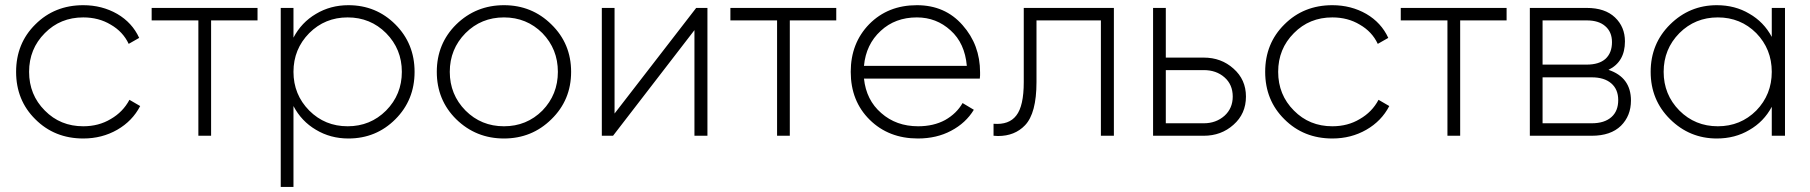

<svg xmlns="http://www.w3.org/2000/svg" viewBox="-20 -531 7078 751"><path d="M305.7 10.7Q193.4 10.7 118.2 -64.5Q43 -138.7 43 -250Q43 -361.3 118.2 -435.5Q193.4 -510.7 305.7 -510.7Q378.9 -510.7 438.5 -476.6Q497.1 -442.4 524.4 -382.8Q510.7 -375 483.4 -359.4Q460.9 -407.2 413.1 -434.6Q366.2 -462.9 305.7 -462.9Q215.8 -462.9 155.3 -401.4Q93.8 -339.8 93.8 -250Q93.8 -160.2 155.3 -98.6Q215.8 -37.1 305.7 -37.1Q366.2 -37.1 413.1 -65.4Q460.9 -92.8 486.3 -140.6Q500 -132.8 528.3 -116.2Q498 -57.6 438.5 -23.4Q378.9 10.7 305.7 10.7Z M987.3 -500Q987.3 -487.3 987.3 -451.2Q942.4 -451.2 805.7 -451.2Q805.7 -337.9 805.7 0Q793 0 755.9 0Q755.9 -112.3 755.9 -451.2Q710 -451.2 573.2 -451.2Q573.2 -462.9 573.2 -500Q676.8 -500 987.3 -500Z M1342.8 -510.7Q1451.2 -510.7 1526.4 -435.5Q1601.6 -360.4 1601.6 -250Q1601.6 -139.6 1526.4 -64.5Q1451.2 10.7 1342.8 10.7Q1272.5 10.7 1215.8 -23.4Q1159.2 -56.6 1127.9 -116.2Q1127.9 -10.7 1127.9 200.2Q1115.2 200.2 1078.1 200.2Q1078.1 25.4 1078.1 -500Q1090.8 -500 1127.9 -500Q1127.9 -470.7 1127.9 -383.8Q1159.2 -443.4 1215.8 -476.6Q1272.5 -510.7 1342.8 -510.7ZM1339.8 -37.1Q1428.7 -37.1 1490.2 -98.6Q1551.8 -161.1 1551.8 -250Q1551.8 -338.9 1490.2 -401.4Q1428.7 -462.9 1339.8 -462.9Q1251 -462.9 1189.5 -401.4Q1127.9 -338.9 1127.9 -250Q1127.9 -161.1 1189.5 -98.6Q1251 -37.1 1339.8 -37.1Z M1951.2 10.7Q1841.8 10.7 1764.6 -64.5Q1688.5 -139.6 1688.5 -250Q1688.5 -360.4 1764.6 -435.5Q1841.8 -510.7 1951.2 -510.7Q2060.5 -510.7 2136.7 -435.5Q2213.9 -360.4 2213.9 -250Q2213.9 -139.6 2136.7 -64.5Q2060.5 10.7 1951.2 10.7ZM1951.2 -37.1Q2040 -37.1 2101.6 -98.6Q2162.1 -161.1 2162.1 -250Q2162.1 -338.9 2101.6 -401.4Q2040 -462.9 1951.2 -462.9Q1862.3 -462.9 1800.8 -401.4Q1739.3 -338.9 1739.3 -250Q1739.3 -161.1 1800.8 -98.6Q1862.3 -37.1 1951.2 -37.1Z M2703.1 -500Q2713.9 -500 2747.1 -500Q2747.1 -375 2747.1 0Q2734.4 0 2696.3 0Q2696.3 -103.5 2696.3 -413.1Q2616.2 -309.6 2377.9 0Q2367.2 0 2334 0Q2334 -125 2334 -500Q2346.7 -500 2383.8 -500Q2383.8 -396.5 2383.8 -86.9Q2463.9 -190.4 2703.1 -500Z M3251 -500Q3251 -487.3 3251 -451.2Q3206.1 -451.2 3069.3 -451.2Q3069.3 -337.9 3069.3 0Q3056.6 0 3019.5 0Q3019.5 -112.3 3019.5 -451.2Q2973.6 -451.2 2836.9 -451.2Q2836.9 -462.9 2836.9 -500Q2940.4 -500 3251 -500Z M3566.4 -510.7Q3676.8 -510.7 3745.1 -432.6Q3813.5 -355.5 3813.5 -248Q3813.5 -244.1 3813.5 -236.3Q3812.5 -227.5 3812.5 -223.6Q3662.1 -223.6 3359.4 -223.6Q3368.2 -139.6 3426.8 -88.9Q3485.4 -37.1 3571.3 -37.1Q3631.8 -37.1 3676.8 -61.5Q3721.7 -86.9 3745.1 -127.9Q3759.8 -119.1 3789.1 -101.6Q3757.8 -49.8 3700.2 -19.5Q3643.6 10.7 3570.3 10.7Q3456.1 10.7 3381.8 -62.5Q3307.6 -135.7 3307.6 -250Q3307.6 -362.3 3379.9 -436.5Q3453.1 -510.7 3566.4 -510.7ZM3566.4 -462.9Q3481.4 -462.9 3424.8 -410.2Q3367.2 -357.4 3359.4 -273.4Q3493.2 -273.4 3761.7 -273.4Q3753.9 -362.3 3698.2 -412.1Q3642.6 -462.9 3566.4 -462.9Z M4336.9 -500Q4336.9 -375 4336.9 0Q4324.2 0 4286.1 0Q4286.1 -112.3 4286.1 -451.2Q4223.6 -451.2 4034.2 -451.2Q4034.2 -390.6 4034.2 -210Q4034.2 -87.9 3989.3 -41Q3949.2 1 3883.8 1Q3875 1 3866.2 0Q3866.2 -15.6 3866.2 -46.9Q3926.8 -42 3955.1 -79.1Q3984.4 -116.2 3984.4 -210Q3984.4 -306.6 3984.4 -500Q4072.3 -500 4336.9 -500Z M4688.5 -305.7Q4756.8 -305.7 4804.7 -262.7Q4853.5 -219.7 4853.5 -153.3Q4853.5 -85.9 4804.7 -43Q4756.8 0 4688.5 0Q4622.1 0 4490.2 0Q4490.2 -125 4490.2 -500Q4502.9 -500 4540 -500Q4540 -451.2 4540 -305.7Q4577.1 -305.7 4688.5 -305.7ZM4688.5 -48.8Q4736.3 -48.8 4769.5 -78.1Q4801.8 -107.4 4801.8 -153.3Q4801.8 -200.2 4769.5 -228.5Q4737.3 -256.8 4688.5 -256.8Q4638.7 -256.8 4540 -256.8Q4540 -205.1 4540 -48.8Q4577.1 -48.8 4688.5 -48.8Z M5191.4 10.7Q5079.1 10.7 5003.9 -64.5Q4928.7 -138.7 4928.7 -250Q4928.7 -361.3 5003.9 -435.5Q5079.1 -510.7 5191.4 -510.7Q5264.6 -510.7 5324.2 -476.6Q5382.8 -442.4 5410.2 -382.8Q5396.5 -375 5369.1 -359.4Q5346.7 -407.2 5298.8 -434.6Q5252 -462.9 5191.4 -462.9Q5101.6 -462.9 5041 -401.4Q4979.5 -339.8 4979.5 -250Q4979.5 -160.2 5041 -98.6Q5101.6 -37.1 5191.4 -37.1Q5252 -37.1 5298.8 -65.4Q5346.7 -92.8 5372.1 -140.6Q5385.7 -132.8 5414.1 -116.2Q5383.8 -57.6 5324.2 -23.4Q5264.6 10.7 5191.4 10.7Z M5873 -500Q5873 -487.3 5873 -451.2Q5828.1 -451.2 5691.4 -451.2Q5691.4 -337.9 5691.4 0Q5678.7 0 5641.6 0Q5641.6 -112.3 5641.6 -451.2Q5595.7 -451.2 5459 -451.2Q5459 -462.9 5459 -500Q5562.5 -500 5873 -500Z M6271.5 -257.8Q6359.4 -228.5 6359.4 -137.7Q6359.4 -78.1 6320.3 -39.1Q6280.3 0 6206.1 0Q6125 0 5963.9 0Q5963.9 -125 5963.9 -500Q6019.5 -500 6186.5 -500Q6257.8 -500 6296.9 -462.9Q6335.9 -425.8 6335.9 -369.1Q6335.9 -289.1 6271.5 -257.8ZM6186.5 -451.2Q6143.6 -451.2 6013.7 -451.2Q6013.7 -408.2 6013.7 -278.3Q6056.6 -278.3 6186.5 -278.3Q6234.4 -278.3 6259.8 -300.8Q6285.2 -324.2 6285.2 -366.2Q6285.2 -406.2 6258.8 -428.7Q6233.4 -451.2 6186.5 -451.2ZM6206.1 -48.8Q6255.9 -48.8 6283.2 -73.2Q6309.6 -96.7 6309.6 -139.6Q6309.6 -181.6 6282.2 -205.1Q6254.9 -228.5 6206.1 -228.5Q6141.6 -228.5 6013.7 -228.5Q6013.7 -183.6 6013.7 -48.8Q6061.5 -48.8 6206.1 -48.8Z M6910.2 -500Q6922.9 -500 6961.9 -500Q6961.9 -375 6961.9 0Q6949.2 0 6910.2 0Q6910.2 -28.3 6910.2 -113.3Q6878.9 -54.7 6822.3 -22.5Q6766.6 10.7 6695.3 10.7Q6588.9 10.7 6512.7 -64.5Q6436.5 -139.6 6436.5 -250Q6436.5 -360.4 6512.7 -435.5Q6588.9 -510.7 6695.3 -510.7Q6766.6 -510.7 6822.3 -477.5Q6878.9 -445.3 6910.2 -386.7Q6910.2 -424.8 6910.2 -500ZM6699.2 -37.1Q6788.1 -37.1 6849.6 -98.6Q6910.2 -161.1 6910.2 -250Q6910.2 -338.9 6849.6 -401.4Q6788.1 -462.9 6699.2 -462.9Q6610.4 -462.9 6548.8 -401.4Q6487.3 -338.9 6487.3 -250Q6487.3 -161.1 6548.8 -98.6Q6610.4 -37.1 6699.2 -37.1Z"/></svg>

Font: LeFont
Style: ExtraLight
Weight: 200
Designer: Leryon MEDIA
Version: Version 1.0